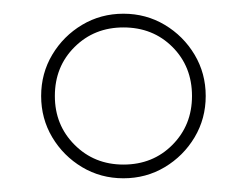

<svg xmlns="http://www.w3.org/2000/svg" viewBox="-20 -820 360 280"><path d="M160 -560Q127 -560 99.8 -576.2Q72.5 -592.5 56.2 -619.8Q40 -647 40 -680Q40 -713 56.2 -740.2Q72.5 -767.5 99.8 -783.8Q127 -800 160 -800Q193 -800 220.2 -783.8Q247.5 -767.5 263.8 -740.2Q280 -713 280 -680Q280 -647 263.8 -619.8Q247.5 -592.5 220.2 -576.2Q193 -560 160 -560ZM160 -580Q203 -580 231.5 -608.8Q260 -637.5 260 -680Q260 -723 231.5 -751.5Q203 -780 160 -780Q117.5 -780 88.8 -751.5Q60 -723 60 -680Q60 -637.5 88.8 -608.8Q117.5 -580 160 -580Z"/></svg>

Font: Bodoni Moda 96pt
Style: Bold
Weight: 700
Version: Version 2.005